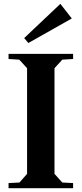

<svg xmlns="http://www.w3.org/2000/svg" viewBox="-20 -988 429 1008"><path d="M363.8 -705.1V-678.2L307.1 -674.8L266.1 -629.9V-75.2L307.1 -29.8L363.8 -26.9V0H24.9V-26.9L82 -29.8L122.1 -75.2V-629.9L81.1 -674.8L24.9 -678.2V-705.1ZM106.9 -788.1 128.9 -762.2 356.9 -891.1 296.9 -967.8Z"/></svg>

Font: Ortica Angular Bold
Style: Regular
Weight: 700
Designer: Benedetta Bovani
Foundry: Collletttivo
Version: Version 2.000;Glyphs 3.1.2 (3151)